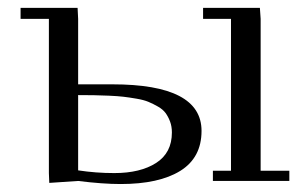

<svg xmlns="http://www.w3.org/2000/svg" viewBox="-20 -459 774 487"><path d="M32.2 -411.1V-439H176.8L178.2 -411.1V-245.1H265.1Q491.2 -245.1 491.2 -127Q491.2 -59.1 437.3 -25.6Q383.3 7.8 286.1 7.8Q240.7 7.8 178.2 0L105 4.9L104 -20V-411.1ZM178.2 -26.9Q223.1 -20 270 -20Q335.9 -20 376 -45.7Q416 -71.3 416 -123Q416 -138.2 411.4 -150.6Q406.7 -163.1 399.9 -172.4Q393.1 -181.6 380.6 -188.7Q368.2 -195.8 356.4 -200.7Q344.7 -205.6 326.2 -208.7Q307.6 -211.9 293.2 -213.6Q278.8 -215.3 256.1 -216.3Q233.4 -217.3 218 -217.5Q202.6 -217.8 178.2 -217.8ZM495.1 -411.1V-439H639.2L641.1 -411.1V-25.9H713.9V0H520V-25.9H565.9V-411.1Z"/></svg>

Font: Dehuti Alt
Style: Book
Weight: 400
Version: Version 1.2